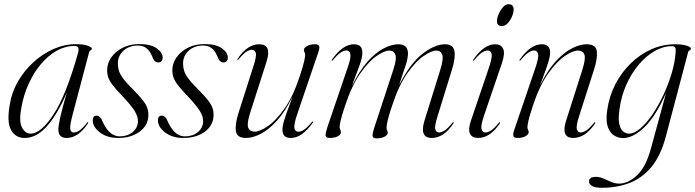

<svg xmlns="http://www.w3.org/2000/svg" viewBox="-20 -648 3306 913"><path d="M327 -109.5Q312 -53 313.8 -35.5Q315.5 -18 331.5 -18Q342.5 -18 357 -27.2Q371.5 -36.5 393.5 -63.5Q396.5 -68 398.5 -67Q401 -65.5 397.5 -60Q351.5 8 297 8Q257.5 8 257.5 -32Q257.5 -50.5 266.8 -91.5Q276 -132.5 298 -209Q257.5 -112 206.8 -52Q156 8 97 8Q54 8 32.8 -29.5Q11.5 -67 26.5 -151Q35.5 -208.5 65.2 -260.2Q95 -312 138.8 -352Q182.5 -392 234.8 -415Q287 -438 341.5 -438Q378 -438 397.5 -430.5Q417 -423 417 -417Q417 -412 411.2 -409Q405.5 -406 404 -400.5ZM82 -138.5Q69 -72.5 84.2 -42.5Q99.5 -12.5 125.5 -12.5Q174.5 -12.5 234.5 -103.8Q294.5 -195 350 -392.5Q355.5 -410.5 352.5 -420Q349.5 -429.5 334 -429.5Q290 -429.5 249.2 -406.5Q208.5 -383.5 174.5 -343Q140.5 -302.5 116.5 -250Q92.5 -197.5 82 -138.5Z M549 0.5Q586 0.5 610.8 -19.8Q635.5 -40 636 -72Q636 -93.5 621.5 -118.2Q607 -143 565 -188Q535.5 -218.5 518.8 -239.5Q502 -260.5 495.5 -278.2Q489 -296 489.5 -317Q490.5 -349.5 510.8 -377.2Q531 -405 565.2 -421.8Q599.5 -438.5 643 -438.5Q696.5 -438.5 724.8 -418.5Q753 -398.5 753.5 -374.5Q753.5 -363.5 747.5 -357.2Q741.5 -351 733 -351Q723 -351 715.8 -358Q708.5 -365 702 -383.5Q681.5 -431.5 636.5 -431.5Q595 -431.5 567.8 -407.5Q540.5 -383.5 540.5 -345.5Q540.5 -328 545.5 -311.5Q550.5 -295 566.8 -273.2Q583 -251.5 617 -218Q658 -176.5 672.5 -152Q687 -127.5 685.5 -97.5Q683.5 -50.5 643.2 -21.2Q603 8 542 8Q489.5 8 455.2 -18.2Q421 -44.5 421 -75.5Q421 -98 439 -98Q448.5 -98 456 -90.2Q463.5 -82.5 471 -63Q488.5 -28 508 -13.8Q527.5 0.5 549 0.5Z M859 0.5Q896 0.5 920.8 -19.8Q945.5 -40 946 -72Q946 -93.5 931.5 -118.2Q917 -143 875 -188Q845.5 -218.5 828.8 -239.5Q812 -260.5 805.5 -278.2Q799 -296 799.5 -317Q800.5 -349.5 820.8 -377.2Q841 -405 875.2 -421.8Q909.5 -438.5 953 -438.5Q1006.5 -438.5 1034.8 -418.5Q1063 -398.5 1063.5 -374.5Q1063.5 -363.5 1057.5 -357.2Q1051.5 -351 1043 -351Q1033 -351 1025.8 -358Q1018.5 -365 1012 -383.5Q991.5 -431.5 946.5 -431.5Q905 -431.5 877.8 -407.5Q850.5 -383.5 850.5 -345.5Q850.5 -328 855.5 -311.5Q860.5 -295 876.8 -273.2Q893 -251.5 927 -218Q968 -176.5 982.5 -152Q997 -127.5 995.5 -97.5Q993.5 -50.5 953.2 -21.2Q913 8 852 8Q799.5 8 765.2 -18.2Q731 -44.5 731 -75.5Q731 -98 749 -98Q758.5 -98 766 -90.2Q773.5 -82.5 781 -63Q798.5 -28 818 -13.8Q837.5 0.5 859 0.5Z M1468.5 -70Q1470.5 -69 1467.5 -65Q1416.5 8 1362.5 8Q1323 8 1323 -31Q1323 -49 1332.2 -78.8Q1341.5 -108.5 1353 -138.5Q1364.5 -168.5 1370.5 -187.5Q1335 -115.5 1295.8 -72.8Q1256.5 -30 1218.8 -11Q1181 8 1150 8Q1105.5 8 1101.5 -25.5Q1097.5 -59 1114.5 -112L1185 -333Q1201 -381.5 1196.2 -396.5Q1191.5 -411.5 1178 -411.5Q1167 -411.5 1152 -402.2Q1137 -393 1115 -366Q1111.5 -362 1109.5 -363Q1107.5 -364 1110.5 -369.5Q1156.5 -437.5 1213 -437.5Q1273.5 -437.5 1247.5 -355L1170.5 -114.5Q1153 -60.5 1160.2 -41.2Q1167.5 -22 1191.5 -22Q1214.5 -22 1252.8 -47.5Q1291 -73 1332.2 -130.8Q1373.5 -188.5 1405.5 -285.5Q1422 -336.5 1426.5 -357Q1431 -377.5 1431 -387.5Q1431 -395 1428 -399.2Q1425 -403.5 1425 -410Q1425 -420.5 1439.8 -429Q1454.5 -437.5 1477.5 -437.5Q1495 -437.5 1497.8 -428.5Q1500.5 -419.5 1494.5 -402L1395 -110Q1376.5 -56.5 1380 -39Q1383.5 -21.5 1399.5 -21.5Q1410.5 -21.5 1425.2 -31Q1440 -40.5 1463 -67.5Q1466 -71.5 1468.5 -70Z M1758 -35.5 1850 -315.5Q1867.5 -368.5 1860 -388Q1852.5 -407.5 1831 -407.5Q1808.5 -407.5 1771 -382Q1733.5 -356.5 1693 -298.8Q1652.5 -241 1620.5 -144Q1603.5 -93 1599.2 -72.5Q1595 -52 1595 -42Q1595 -36 1598 -31.2Q1601 -26.5 1601 -19.5Q1601 -7.5 1586 0.2Q1571 8 1548 8Q1529 8 1528.2 -3.5Q1527.5 -15 1537 -44L1634 -329Q1649.5 -374 1646 -391Q1642.5 -408 1626.5 -408Q1615.5 -408 1600.8 -398.8Q1586 -389.5 1563 -362Q1559.5 -358 1557.5 -359.5Q1556 -360.5 1558.5 -364.5Q1609.5 -437.5 1663.5 -437.5Q1703 -437.5 1703 -398.5Q1703 -376.5 1693.8 -349Q1684.5 -321.5 1673 -293Q1661.5 -264.5 1654.5 -240.5Q1689.5 -312.5 1728.5 -355.8Q1767.5 -399 1805 -418.2Q1842.5 -437.5 1874 -437.5Q1920 -437.5 1920 -394Q1920 -368 1906.8 -330.5Q1893.5 -293 1878 -243Q1931 -347.5 1989.5 -392.5Q2048 -437.5 2096.5 -437.5Q2134.5 -437.5 2140.8 -406.2Q2147 -375 2129.5 -318L2061 -96.5Q2045.5 -47.5 2050 -32.8Q2054.5 -18 2068 -18Q2079.5 -18 2094.2 -27.5Q2109 -37 2131 -63.5Q2134.5 -68 2136.5 -67Q2138.5 -65.5 2135.5 -60Q2089.5 8 2033 8Q1973.5 8 1998.5 -74.5L2073.5 -315.5Q2090 -368.5 2083 -388Q2076 -407.5 2055 -407.5Q2032 -407.5 1994.5 -382Q1957 -356.5 1916.2 -298.8Q1875.5 -241 1844 -144Q1827.5 -95 1822.8 -72.2Q1818 -49.5 1818 -39Q1818 -32.5 1821 -28Q1824 -23.5 1824 -17.5Q1824 -6.5 1809 1.8Q1794 10 1771 10Q1753 10 1751.8 -1Q1750.5 -12 1758 -35.5Z M2367 -524Q2343 -524 2343 -548Q2343 -561.5 2351 -580.2Q2359 -599 2371.5 -613.5Q2384 -628 2397.5 -628Q2411.5 -628 2417 -620.8Q2422.5 -613.5 2422.5 -604Q2422.5 -587.5 2414.5 -569Q2406.5 -550.5 2394 -537.2Q2381.5 -524 2367 -524ZM2281 -96.5Q2265.5 -50.5 2269.8 -34.2Q2274 -18 2288.5 -18Q2300 -18 2314.8 -27.2Q2329.5 -36.5 2351.5 -63.5Q2355 -68 2357 -67Q2359 -65.5 2356 -60Q2310 8 2253 8Q2225 8 2215 -12Q2205 -32 2219.5 -74.5L2302.5 -319Q2321 -372 2318 -390Q2315 -408 2298.5 -408Q2288 -408 2273 -398.8Q2258 -389.5 2235 -362Q2232 -358 2229.5 -359.5Q2228 -360.5 2230.5 -364.5Q2281.5 -437.5 2334.5 -437.5Q2361.5 -437.5 2372.2 -416.8Q2383 -396 2366.5 -347Z M2450.5 -359.5Q2448.5 -360.5 2451.5 -364.5Q2502.5 -437.5 2556.5 -437.5Q2596 -437.5 2596 -398.5Q2596 -380.5 2586.8 -350.8Q2577.5 -321 2566 -291Q2554.5 -261 2548 -242Q2583.5 -314 2623 -356.8Q2662.5 -399.5 2700.5 -418.5Q2738.5 -437.5 2769 -437.5Q2814 -437.5 2818 -404Q2822 -370.5 2805 -318L2734 -96.5Q2718.5 -48 2723.2 -33Q2728 -18 2741.5 -18Q2752.5 -18 2767.5 -27.5Q2782.5 -37 2804.5 -63.5Q2808 -68 2810 -67Q2812 -65.5 2809 -60Q2763 8 2706 8Q2646 8 2672 -74.5L2749 -315.5Q2766 -369 2759 -388.2Q2752 -407.5 2728 -407.5Q2704.5 -407.5 2666.2 -382Q2628 -356.5 2586.8 -298.8Q2545.5 -241 2513.5 -144Q2497 -93 2492.5 -72.5Q2488 -52 2488 -42Q2488 -35 2491 -30.8Q2494 -26.5 2494 -19.5Q2494 -9 2479.2 -0.5Q2464.5 8 2441.5 8Q2424 8 2421.2 -1Q2418.5 -10 2424.5 -28L2524 -319.5Q2542.5 -373 2539 -390.5Q2535.5 -408 2519.5 -408Q2508.5 -408 2493.8 -398.8Q2479 -389.5 2456 -362Q2452.5 -358 2450.5 -359.5Z M3147 -2Q3123 90.5 3078.8 144.5Q3034.5 198.5 2974.2 221.8Q2914 245 2842 245Q2810.5 245 2795.8 236.5Q2781 228 2781 215Q2781 193 2813 193Q2832 193 2849.8 201Q2867.5 209 2886 217Q2904.5 225 2924.5 225Q2966.5 225 3009 185.8Q3051.5 146.5 3076 55.5L3147 -205Q3096.5 -92.5 3043.2 -42Q2990 8.5 2942.5 8.5Q2919.5 8.5 2899.5 -4.2Q2879.5 -17 2869.8 -46Q2860 -75 2867.5 -124.5Q2876.5 -189 2905.2 -245.5Q2934 -302 2977.8 -345.2Q3021.5 -388.5 3076 -413Q3130.5 -437.5 3190.5 -437.5Q3223.5 -437.5 3244.5 -431Q3265.5 -424.5 3265.5 -417Q3265.5 -411.5 3259.8 -409Q3254 -406.5 3252.5 -401ZM2926 -129.5Q2919 -81.5 2925.2 -56.2Q2931.5 -31 2944.5 -21.8Q2957.5 -12.5 2970.5 -12.5Q2996 -12.5 3025.2 -37.5Q3054.5 -62.5 3082.8 -104.2Q3111 -146 3134.8 -196.8Q3158.5 -247.5 3174 -299.8Q3189.5 -352 3192.5 -396.5Q3194.5 -411.5 3191.5 -420Q3188.5 -428.5 3175 -428.5Q3133.5 -428.5 3092.5 -405Q3051.5 -381.5 3016.8 -340Q2982 -298.5 2958 -244.5Q2934 -190.5 2926 -129.5Z"/></svg>

Font: Fraunces 144pt Light
Style: Italic
Weight: 300
Italic angle: -16°
Version: Version 1.000;[0bf87f6ff]